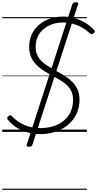

<svg xmlns="http://www.w3.org/2000/svg" viewBox="-20 -1184 871 1724"><path d="M341 20Q284 20 237 7.5Q190 -5 153.5 -24.5Q117 -44 91 -67Q65 -90 49 -111Q43 -118 45 -126Q47 -134 56 -141Q66 -150 73.5 -149.5Q81 -149 88 -140Q114 -112 150.5 -87.5Q187 -63 235.5 -48.5Q284 -34 343 -34Q409 -34 463 -52Q517 -70 556 -103.5Q595 -137 615.5 -183.5Q636 -230 636 -286Q636 -328 622.5 -360Q609 -392 583.5 -416.5Q558 -441 524.5 -461.5Q491 -482 451 -504Q418 -521 387.5 -539.5Q357 -558 330.5 -580Q304 -602 284 -628.5Q264 -655 253 -688Q242 -721 242 -762Q242 -823 264 -872.5Q286 -922 327 -958.5Q368 -995 424 -1015Q480 -1035 547 -1035Q601 -1035 652.5 -1020Q704 -1005 748 -978Q792 -951 823 -917Q832 -908 831 -900.5Q830 -893 820 -885Q811 -877 803.5 -877.5Q796 -878 788 -884Q755 -915 717 -936.5Q679 -958 636.5 -970Q594 -982 547 -982Q492 -982 447 -966Q402 -950 369 -921Q336 -892 318 -852Q300 -812 300 -764Q300 -723 313 -692.5Q326 -662 350 -637.5Q374 -613 407 -592.5Q440 -572 480 -550Q523 -527 561.5 -502.5Q600 -478 630 -448Q660 -418 677 -379Q694 -340 694 -289Q694 -221 668.5 -165Q643 -109 596 -67.5Q549 -26 484.5 -3Q420 20 341 20ZM240 134Q214 134 220 115L629 -1145Q636 -1164 662 -1164Q688 -1164 681 -1145L271 115Q265 134 240 134ZM0 510H760V520H0ZM0 -20H760V0H0ZM0 -505H760V-500H0ZM0 -1030H760V-1020H0Z"/></svg>

Font: Playwrite CO Guides
Style: Regular
Weight: 400
Designer: Veronika Burian, José Scaglione
Foundry: TypeTogether
Version: Version 1.003